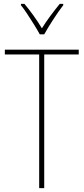

<svg xmlns="http://www.w3.org/2000/svg" viewBox="-20 -970 432 990"><path d="M208 0H182V-689H5V-714H386V-689H208ZM185 -793Q172 -817 154.5 -845Q137 -873 119.5 -899.5Q102 -926 88 -943V-950H106Q128 -924 152.5 -890Q177 -856 196 -824Q216 -856 239 -887Q262 -918 288 -950H306V-943Q282 -912 254.5 -869.5Q227 -827 208 -793Z"/></svg>

Font: Noto Sans Bengali Condensed Thin
Style: Regular
Weight: 100
Width: 3
Designer: Joana Ranito - Universal Thirst; Jelle Bosma - Monotype Design Team
Foundry: Universal Thirst ehf.
Version: Version 3.000; ttfautohint (v1.8.4.7-5d5b)